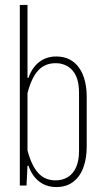

<svg xmlns="http://www.w3.org/2000/svg" viewBox="-20 -749 421 775"><path d="M207 6Q167 6 138 -16.5Q109 -39 95 -80H91L87 0H60V-729H91V-435H95Q109 -476 138 -498.5Q167 -521 207 -521Q238 -521 261 -509Q284 -497 299.5 -475Q315 -453 322.5 -423Q330 -393 330 -358V-157Q330 -110 316.5 -73Q303 -36 275.5 -15Q248 6 207 6ZM205 -21Q232 -21 253.5 -34Q275 -47 287 -73.5Q299 -100 299 -140V-375Q299 -416 287 -442Q275 -468 253.5 -481Q232 -494 205 -494Q161 -494 134 -464.5Q107 -435 91 -373V-142Q107 -81 134 -51Q161 -21 205 -21Z"/></svg>

Font: Hubot Sans Condensed ExtraLight
Style: Regular
Weight: 200
Width: 3
Designer: Deni Anggara
Foundry: GitHub, Inc., Subsidiary of Microsoft Corporation
Version: Version 2.000